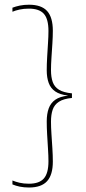

<svg xmlns="http://www.w3.org/2000/svg" viewBox="-20 -696 372 834"><path d="M34 -662.5V-645Q47 -650.5 65 -654.5Q83 -658.5 105.5 -658.5Q150.5 -658.5 170.5 -636Q190.5 -613.5 190.5 -561.5Q190.5 -538.5 188.5 -508.5Q186.5 -478.5 184.8 -447.5Q183 -416.5 183 -390.5Q183 -359 191.5 -335.8Q200 -312.5 220 -298.8Q240 -285 274.5 -281V-275.5L275.5 -280.5Q240.5 -277 220.2 -262.8Q200 -248.5 191.5 -224.8Q183 -201 183 -168.5Q183 -142 184.8 -110.8Q186.5 -79.5 188.5 -49.2Q190.5 -19 190.5 4.5Q190.5 56.5 170.5 79.2Q150.5 102 105.5 102Q83 102 65 97.8Q47 93.5 34 88V105Q48 111 66.2 114.8Q84.5 118.5 106 118.5Q159.5 118.5 184.5 91Q209.5 63.5 209.5 6Q209.5 -20.5 207.5 -51.8Q205.5 -83 203.5 -113.5Q201.5 -144 201.5 -167.5Q201.5 -198.5 209 -220Q216.5 -241.5 236.2 -254.2Q256 -267 292.5 -270.5V-290.5Q256 -294 236.2 -306.2Q216.5 -318.5 209 -339.8Q201.5 -361 201.5 -391Q201.5 -415 203.5 -445.2Q205.5 -475.5 207.5 -506.2Q209.5 -537 209.5 -562.5Q209.5 -620.5 184.8 -648Q160 -675.5 106 -675.5Q84.5 -675.5 66.2 -671.8Q48 -668 34 -662.5Z"/></svg>

Font: Anek Malayalam Thin
Style: Regular
Weight: 250
Version: Version 1.003